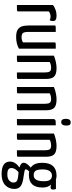

<svg xmlns="http://www.w3.org/2000/svg" viewBox="750 -1482 929 2470"><g transform="rotate(90 1215.0 -247.5)"><path d="M181 -510Q251 -510 251 -468Q251 -443 242 -421Q221 -433 194 -433Q156 -433 127 -410V-16Q127 -7 123 -4Q119 -1 99 -0.5Q79 0 45 0V-465Q109 -510 181 -510Z M457 10Q398 10 366 -8Q334 -26 321 -61.5Q308 -97 308 -156V-484Q308 -493 311.5 -496Q315 -499 335.5 -499.5Q356 -500 391 -500V-149Q391 -98 404.5 -79Q418 -60 459 -60Q499 -60 526 -79V-484Q526 -493 530 -496Q534 -499 553.5 -499.5Q573 -500 607 -500V-26Q540 10 457 10Z M856 -510Q934 -510 965 -479.5Q996 -449 996 -376V-16Q996 -7 992 -4Q988 -1 967.5 -0.5Q947 0 913 0V-352Q913 -402 901 -421Q889 -440 853 -440Q810 -440 778 -422V-16Q778 -7 774 -4Q770 -1 750 -0.5Q730 0 697 0V-476Q728 -490 773 -500Q818 -510 856 -510Z M1259 -510Q1337 -510 1368 -479.5Q1399 -449 1399 -376V-16Q1399 -7 1395 -4Q1391 -1 1370.5 -0.5Q1350 0 1316 0V-352Q1316 -402 1304 -421Q1292 -440 1256 -440Q1213 -440 1181 -422V-16Q1181 -7 1177 -4Q1173 -1 1153 -0.5Q1133 0 1100 0V-476Q1131 -490 1176 -500Q1221 -510 1259 -510Z M1555 -692Q1578 -692 1587 -679Q1596 -666 1596 -636Q1596 -570 1550 -570Q1509 -570 1509 -630Q1509 -659 1520.5 -675.5Q1532 -692 1555 -692ZM1512 0V-463Q1512 -482 1518.5 -489.5Q1525 -497 1540 -498.5Q1555 -500 1593 -500V-16Q1593 -7 1589.5 -4Q1586 -1 1566 -0.5Q1546 0 1512 0Z M1857 -510Q1935 -510 1966 -479.5Q1997 -449 1997 -376V-16Q1997 -7 1993 -4Q1989 -1 1968.5 -0.5Q1948 0 1914 0V-352Q1914 -402 1902 -421Q1890 -440 1854 -440Q1811 -440 1779 -422V-16Q1779 -7 1775 -4Q1771 -1 1751 -0.5Q1731 0 1698 0V-476Q1729 -490 1774 -500Q1819 -510 1857 -510Z M2419 -464Q2419 -433 2391 -433Q2377 -433 2355 -438Q2393 -402 2393 -329Q2393 -154 2231 -154Q2205 -154 2186 -158Q2159 -131 2159 -114Q2159 -103 2180.5 -98Q2202 -93 2256 -85L2278 -82Q2344 -72 2377.5 -46.5Q2411 -21 2411 34Q2411 104 2362 150.5Q2313 197 2219 197Q2059 197 2059 88Q2059 53 2080 21.5Q2101 -10 2135 -33Q2074 -51 2074 -86Q2074 -128 2137 -178Q2075 -217 2075 -327Q2075 -510 2242 -510Q2267 -510 2290 -502H2411Q2419 -488 2419 -464ZM2312 -348Q2312 -402 2294 -426.5Q2276 -451 2239 -451Q2203 -451 2181.5 -421.5Q2160 -392 2160 -329Q2160 -271 2175.5 -243.5Q2191 -216 2236 -216Q2312 -216 2312 -348ZM2216 -19 2197 -21Q2173 -4 2157.5 20.5Q2142 45 2142 69Q2142 96 2160 109.5Q2178 123 2226 123Q2276 123 2302.5 99Q2329 75 2329 45Q2329 22 2319 9.5Q2309 -3 2285 -9.5Q2261 -16 2216 -19Z"/></g></svg>

Font: Yanone Kaffeesatz
Style: Regular
Weight: 400
Designer: Yanone (Cyrillic: Daniel Pouzeot & Huerta Tipografica)
Foundry: Yanone
Version: Version 1.100;PS 001.100;hotconv 1.0.70;makeotf.lib2.5.58329